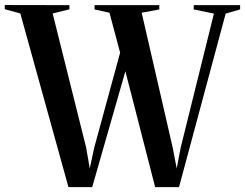

<svg xmlns="http://www.w3.org/2000/svg" viewBox="-40 -764 1001 784"><path d="M-20.5 -726.5V-743.5L243.5 -743V-726L175 -709L312 -160.5L326.5 -76L345 -162L450.5 -549L407 -712L346 -725.5V-743H610.5V-725.5L538.5 -712L665.5 -160L681.5 -76L698 -162L833.5 -708.5L751 -725.5V-743H940.5V-725.5L881.5 -708.5L691 0H593.5L472 -473L336.5 0H239.5L43 -709Z"/></svg>

Font: Merriweather 144pt SemiBold
Style: Regular
Weight: 600
Version: Version 2.100